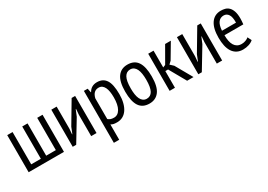

<svg xmlns="http://www.w3.org/2000/svg" viewBox="5 -1276 3129 2241"><g transform="rotate(-30 1569.5 -156.0)"><path d="M59 0V-500H131V-65H261V-500H333V-65H463V-500H535V0Z M902 -288 908 -364H904L869 -280L700 0H653V-500H725V-203L719 -130H723L756 -212L927 -500H974V0H902Z M1092 -500H1143L1154 -446H1158Q1195 -512 1274 -512Q1353 -512 1392.5 -453Q1432 -394 1432 -260Q1432 -197 1419 -146.5Q1406 -96 1382 -60.5Q1358 -25 1323.5 -6.5Q1289 12 1247 12Q1218 12 1201 8.5Q1184 5 1164 -6V200H1092ZM1164 -79Q1178 -67 1195.5 -60Q1213 -53 1242 -53Q1295 -53 1326 -107Q1357 -161 1357 -261Q1357 -303 1351.5 -337Q1346 -371 1334 -395.5Q1322 -420 1303.5 -433.5Q1285 -447 1258 -447Q1185 -447 1164 -358Z M1505 -250Q1505 -385 1551.5 -448.5Q1598 -512 1684 -512Q1776 -512 1819.5 -447Q1863 -382 1863 -250Q1863 -114 1816 -51Q1769 12 1684 12Q1592 12 1548.5 -53Q1505 -118 1505 -250ZM1580 -250Q1580 -206 1585.5 -170Q1591 -134 1603.5 -108Q1616 -82 1636 -67.5Q1656 -53 1684 -53Q1736 -53 1762 -99.5Q1788 -146 1788 -250Q1788 -293 1782.5 -329.5Q1777 -366 1764.5 -392Q1752 -418 1732 -432.5Q1712 -447 1684 -447Q1633 -447 1606.5 -400Q1580 -353 1580 -250Z M2068 -225H2031V0H1959V-500H2031V-274L2065 -288L2187 -500H2264L2145 -299L2110 -266L2153 -226L2281 0H2195Z M2595 -288 2601 -364H2597L2562 -280L2393 0H2346V-500H2418V-203L2412 -130H2416L2449 -212L2620 -500H2667V0H2595Z M3084 -34Q3060 -12 3023 0Q2986 12 2945 12Q2898 12 2863.5 -6.5Q2829 -25 2806.5 -59.5Q2784 -94 2773.5 -142Q2763 -190 2763 -250Q2763 -378 2810 -445Q2857 -512 2943 -512Q2971 -512 2998.5 -505Q3026 -498 3048 -477Q3070 -456 3083.5 -418Q3097 -380 3097 -319Q3097 -302 3095.5 -282.5Q3094 -263 3092 -242H2838Q2838 -199 2845 -164Q2852 -129 2867 -104.5Q2882 -80 2905.5 -66.5Q2929 -53 2964 -53Q2991 -53 3017.5 -63Q3044 -73 3058 -87ZM3028 -302Q3030 -377 3007 -412Q2984 -447 2944 -447Q2898 -447 2871 -412Q2844 -377 2839 -302Z"/></g></svg>

Font: PT Sans Narrow
Style: Regular
Weight: 400
Width: 3
Designer: A.Korolkova, O.Umpeleva, V.Yefimov
Foundry: ParaType Ltd
Version: Version 2.003W OFL